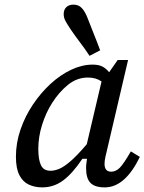

<svg xmlns="http://www.w3.org/2000/svg" viewBox="-20 -800 626 832"><path d="M146 -155Q146 -108 157.5 -84Q169 -60 199 -60Q217 -60 238 -69Q259 -78 287.5 -103Q316 -128 356 -175L420 -447Q396 -464 361 -464Q313 -464 274 -432Q235 -400 206 -354Q179 -312 162.5 -259.5Q146 -207 146 -155ZM434 12Q391 12 372 -7.5Q353 -27 353 -72Q353 -83 354.5 -93Q356 -103 357 -112H337Q294 -48 253.5 -18Q213 12 163 12Q131 12 105 0Q79 -12 64 -41Q49 -70 49 -121Q49 -181 69 -239Q89 -297 123 -347.5Q157 -398 199.5 -437Q242 -476 289 -498Q336 -520 381 -520Q407 -520 423 -512Q439 -504 453 -487L490 -540H535L448 -168Q441 -138 437 -121Q433 -104 433 -90Q433 -56 462 -56Q482 -56 499 -73Q516 -90 547 -144L586 -120Q522 12 434 12ZM414 -582 368 -558Q347 -590 327 -616Q307 -642 286 -673Q270 -697 263 -710.5Q256 -724 256 -739Q256 -758 267.5 -769Q279 -780 298 -780Q321 -780 335 -764.5Q349 -749 359 -723Q373 -686 386.5 -653Q400 -620 414 -582Z"/></svg>

Font: Source Serif 4 Caption
Style: Italic
Weight: 400
Italic angle: -12°
Designer: Frank Grießhammer
Foundry: Adobe Systems Incorporated
Version: Version 4.004;hotconv 1.0.117;makeotfexe 2.5.65602